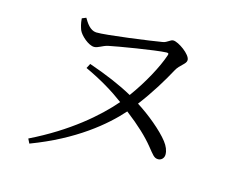

<svg xmlns="http://www.w3.org/2000/svg" viewBox="-99 -824 1198 990"><g transform="rotate(15 500.0 -329.0)"><path d="M793 -70C809 -70 824 -83 824 -103C824 -124 815 -146 798 -168C761 -216 683 -280 619 -320C677 -396 723 -472 757 -535C775 -569 808 -581 808 -603C808 -633 738 -682 711 -682C695 -682 684 -664 660 -660C609 -651 365 -617 315 -619C282 -621 261 -655 247 -679L225 -670C227 -642 233 -624 238 -610C249 -584 294 -544 324 -544C345 -544 363 -561 393 -568C434 -577 636 -611 693 -613C704 -613 706 -610 702 -599C680 -534 629 -438 566 -352C499 -389 421 -422 328 -454L315 -429C402 -389 472 -346 528 -304C449 -212 317 -97 119 0L131 24C359 -62 497 -178 576 -267C650 -210 697 -165 732 -122C763 -84 771 -70 793 -70Z"/></g></svg>

Font: Source Han Serif CN
Style: Regular
Weight: 400
Designer: Ryoko NISHIZUKA 西塚涼子 (kana & ideographs); Frank Grießhammer (Latin, Greek & Cyrillic); Wenlong ZHANG 张文龙 (bopomofo); San
Foundry: Adobe
Version: Version 2.003;hotconv 1.1.1;makeotfexe 2.6.0